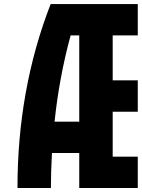

<svg xmlns="http://www.w3.org/2000/svg" viewBox="-20 -937 707 957"><path d="M375 -174.5H238.9Q233.7 -74.2 233.7 0H67.1Q67.1 -491.5 232.4 -916.7H666.7V-760.4H541.7V-536.5H666.7V-380.2H541.7V-156.2H666.7V0H375ZM375 -330.7V-760.4H332Q274.7 -550.1 252 -330.7Z"/></svg>

Font: Monoid
Style: Bold
Weight: 700
Width: 4
Designer: Andreas Larsen (@larsenwork)
Version: Version 0.61